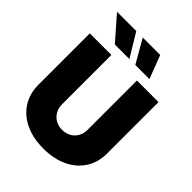

<svg xmlns="http://www.w3.org/2000/svg" viewBox="-263 -1089 1239 1239"><g transform="rotate(45 356.0 -470.0)"><path d="M356 10.3Q261.7 10.3 191.2 -22.9Q120.6 -56.2 81.5 -116.9Q42.5 -177.7 42.5 -260.3V-727.5H239.7V-276.9Q239.7 -242.7 254.9 -216.6Q270 -190.4 296.1 -175.5Q322.3 -160.6 356 -160.6Q390.1 -160.6 416.5 -175.5Q442.9 -190.4 457.8 -216.6Q472.7 -242.7 472.7 -276.9V-727.5H669.9V-260.3Q669.9 -177.7 630.9 -116.9Q591.8 -56.2 521.2 -22.9Q450.7 10.3 356 10.3ZM394.5 -791 303.2 -950.2H462.4L523.4 -791ZM207.5 -791 68.4 -950.2H244.1L340.3 -791Z"/></g></svg>

Font: Inter 24pt Black
Style: Regular
Weight: 900
Designer: Rasmus Andersson
Foundry: rsms
Version: Version 4.001;git-66647c0bb